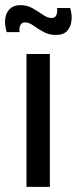

<svg xmlns="http://www.w3.org/2000/svg" viewBox="-26 -727 299 747"><path d="M77 0V-517H168V0ZM191 -591Q165 -591 143 -603Q121 -615 104 -627.5Q87 -640 71 -640Q58 -640 53 -628.5Q48 -617 50 -602H0Q-9 -632 -5.5 -655.5Q-2 -679 13 -693Q28 -707 53 -707Q80 -707 101.5 -694.5Q123 -682 141 -669.5Q159 -657 175 -657Q189 -657 193.5 -669Q198 -681 196 -696H247Q255 -669 252 -645Q249 -621 234.5 -606Q220 -591 191 -591Z"/></svg>

Font: Bricolage Grotesque 18pt
Style: Regular
Weight: 400
Version: Version 1.001;gftools[0.9.33.dev8+g029e19f]